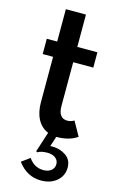

<svg xmlns="http://www.w3.org/2000/svg" viewBox="-135 -692 601 998"><g transform="rotate(15 166.0 -193.0)"><path d="M89.1 -383.2H33.2V-465.5H89.1V-639.5H197.3V-465.5H305.5V-383.2H197.3V-146.4Q197.3 -115 209.5 -98.4Q221.8 -81.8 245.5 -81.8Q265.5 -81.8 282.3 -92.3L325 -15.9Q282.3 14.5 212.7 14.5L195 68.6Q198.6 68.2 205.5 68.2Q248.2 68.2 279.8 90.2Q311.4 112.3 311.4 153.6Q311.4 197.7 278.4 225.9Q245.5 254.1 194.1 254.1Q117.3 254.1 68.2 186.8L112.7 154.5Q142.7 198.6 192.3 198.6Q218.2 198.6 234.1 185.7Q250 172.7 250 151.8Q250 130.9 233.4 118.4Q216.8 105.9 190 105.9Q156.8 105.9 137.3 117.7L131.4 113.2L166.4 5Q129.1 -10.5 109.1 -47.5Q89.1 -84.5 89.1 -139.1Z"/></g></svg>

Font: Spartan MB SemBd
Style: Regular
Weight: 600
Designer: Matt Bailey, Mirko Velimirovic
Foundry: Matt Bailey
Version: Version 1.005